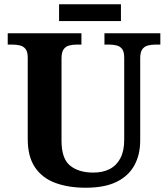

<svg xmlns="http://www.w3.org/2000/svg" viewBox="-20 -870 787 900"><path d="M381.7 10Q300.4 10 239 -12.8Q177.5 -35.6 143.8 -85.9Q110 -136.2 110 -217.7V-599.9Q110 -627 100.2 -639.8Q90.5 -652.6 74.3 -656.8Q58.1 -661 38.4 -661H16.2V-714H361.7V-661H339.4Q320.3 -661 303.9 -656.6Q287.5 -652.1 278 -638.6Q268.4 -625 268.4 -595.9V-210Q268.4 -125.9 308.8 -93.5Q349.1 -61 417.4 -61Q462.1 -61 494.5 -77.8Q526.8 -94.6 544.5 -128.7Q562.2 -162.7 562.2 -213.5V-599.9Q562.2 -627 552.8 -639.8Q543.3 -652.6 527.4 -656.8Q511.5 -661 491.8 -661H469.6V-714H731.6V-661H708.7Q689 -661 672.7 -656.6Q656.3 -652.1 646.7 -638.6Q637.2 -625 637.2 -595.9V-211.5Q637.2 -145 610 -95.2Q582.9 -45.5 526.7 -17.7Q470.4 10 381.7 10ZM256.9 -771.1V-849.9H546.9V-771.1Z"/></svg>

Font: Noto Serif Telugu
Style: Regular
Weight: 400
Designer: Jelle Bosma - Monotype Design Team
Foundry: Monotype Imaging Inc.
Version: Version 2.003